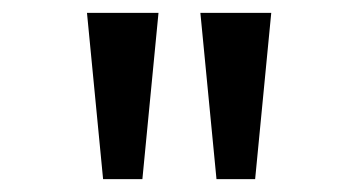

<svg xmlns="http://www.w3.org/2000/svg" viewBox="-20 -749 542 298"><path d="M140 -471 115 -729H226L201 -471ZM316 -471 291 -729H401L376 -471Z"/></svg>

Font: hexloriya05
Style: Book
Weight: 400
Designer: Jelle Bosma - Monotype Design Team
Foundry: Monotype Imaging Inc.
Version: Version 2.003